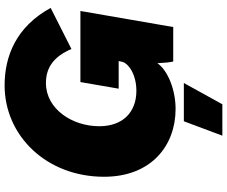

<svg xmlns="http://www.w3.org/2000/svg" viewBox="-94 -660 962 813"><g transform="rotate(-90 386.5 -253.0)"><path d="M332 10C414 10 495 -23 526 -67C527 -41 529 -18 533 0H679L747 -393H446L418 -231H535L532 -217C526 -190 479 -156 409 -156C318 -156 259 -214 259 -313C259 -428 332 -539 442 -539C509 -539 555 -504 586 -431L760 -519C679 -667 553 -714 432 -714C218 -714 45 -536 45 -293C45 -94 176 10 332 10ZM219 208H352L442 45H280Z"/></g></svg>

Font: Fixel Display 20240404 Black
Style: Italic
Weight: 900
Italic angle: -10°
Designer: AlfaBravo + MacPaw
Foundry: Kyrylo Tkachov, Marchela Mozhyna, Serhii Makarenko, Maria Weinstein, Zakhar Kryvoshyya
Version: Version 1.211;Glyphs 3.2 (3225)